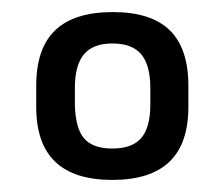

<svg xmlns="http://www.w3.org/2000/svg" viewBox="-20 -624 370 318"><path d="M40 -482V-447Q40 -386 71.5 -356Q103 -326 166 -326Q229 -326 260.5 -356Q292 -386 292 -447V-482Q292 -544 261 -574Q230 -604 167 -604Q103 -604 71.5 -574Q40 -544 40 -482ZM104 -451V-478Q104 -516 119 -534Q134 -552 166 -552Q199 -552 214 -534Q229 -516 229 -478V-451Q229 -413 214 -395.5Q199 -378 166 -378Q134 -378 119.5 -394.5Q105 -411 104 -451Z"/></svg>

Font: Beiruti Medium
Style: Regular
Weight: 500
Designer: Arlette Boutros
Foundry: Boutros
Version: Version 1.41